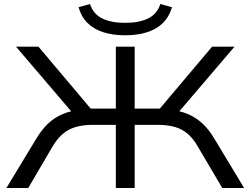

<svg xmlns="http://www.w3.org/2000/svg" viewBox="-20 -938 1250 958"><path d="M12 0 161 -246Q188 -291 219.5 -321Q251 -351 292 -368.5Q333 -386 387 -391L352 -363L60 -705H172L447 -379L417 -396H558V-705H652V-396H793L763 -379L1038 -705H1150L858 -363L824 -391Q878 -386 918.5 -368.5Q959 -351 991 -321Q1023 -291 1049 -247L1198 0H1089L968 -205Q935 -264 889 -289.5Q843 -315 767 -315H652V0H558V-315H443Q370 -315 323.5 -290.5Q277 -266 241 -205L121 0ZM604 -762Q542 -762 494.5 -777.5Q447 -793 416 -824Q385 -855 372 -902L429 -918Q446 -867 491 -845.5Q536 -824 604 -824Q674 -824 719 -846Q764 -868 780 -918L838 -902Q818 -832 758.5 -797Q699 -762 604 -762Z"/></svg>

Font: Nunito Sans 10pt Expanded
Style: Regular
Weight: 400
Width: 7
Designer: Vernon Adams
Foundry: Vernon Adams
Version: Version 3.101;gftools[0.9.27]